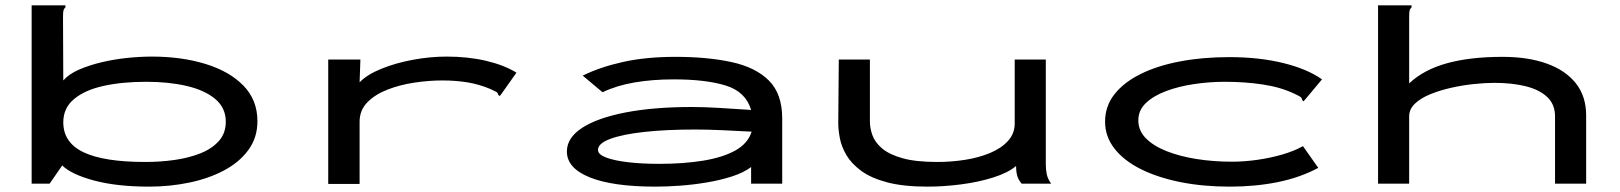

<svg xmlns="http://www.w3.org/2000/svg" viewBox="-20 -685 6040 716"><path d="M536 11Q417 11 332 -11.5Q247 -34 212 -68L165 0H98V-665H224V-658Q218 -652 216.5 -645Q215 -638 215 -621L216 -385Q237 -409 275 -425.5Q313 -442 359.5 -453Q406 -464 454.5 -469Q503 -474 546 -474Q657 -474 746.5 -446.5Q836 -419 888 -365.5Q940 -312 940 -233Q940 -172 906.5 -126Q873 -80 815.5 -49.5Q758 -19 685.5 -4Q613 11 536 11ZM522 -81Q578 -81 631 -88.5Q684 -96 727 -113Q770 -130 796 -159Q822 -188 822 -231Q822 -283 782.5 -316Q743 -349 676 -364.5Q609 -380 526 -380Q435 -380 365.5 -364.5Q296 -349 256 -315.5Q216 -282 216 -229Q216 -153 292 -117Q368 -81 522 -81Z M1204 -463H1324L1321 -378Q1349 -407 1402 -428.5Q1455 -450 1519.5 -462Q1584 -474 1646 -474Q1726 -474 1793.5 -458Q1861 -442 1906 -414L1850 -335L1844 -327L1838 -331Q1837 -339 1830.5 -342.5Q1824 -346 1809 -353Q1766 -371 1722.5 -378Q1679 -385 1630 -385Q1580 -385 1526 -377Q1472 -369 1425.5 -351Q1379 -333 1350 -303.5Q1321 -274 1321 -231V1H1204Z M2425 11Q2265 11 2179.5 -23.5Q2094 -58 2094 -120Q2094 -171 2150.5 -208Q2207 -245 2312 -265.5Q2417 -286 2561 -286Q2605 -286 2664 -282.5Q2723 -279 2781 -275Q2761 -343 2686.5 -366Q2612 -389 2493 -389Q2413 -389 2346 -377.5Q2279 -366 2227 -341L2153 -403Q2218 -435 2303.5 -454Q2389 -473 2499 -473Q2618 -473 2708 -453.5Q2798 -434 2847.5 -384.5Q2897 -335 2897 -243V0H2781V-62Q2753 -41 2709.5 -27Q2666 -13 2615 -4.5Q2564 4 2514.5 7.5Q2465 11 2425 11ZM2210 -126Q2210 -109 2240.5 -97.5Q2271 -86 2322.5 -80Q2374 -74 2439 -74Q2530 -74 2603 -86Q2676 -98 2722.5 -124Q2769 -150 2783 -194Q2731 -197 2673.5 -199.5Q2616 -202 2573 -202Q2464 -202 2382.5 -193Q2301 -184 2255.5 -167Q2210 -150 2210 -126Z M3439 11Q3349 11 3288.5 -5Q3228 -21 3191.5 -48Q3155 -75 3136.5 -106.5Q3118 -138 3112 -169.5Q3106 -201 3106 -226L3108 -463H3224V-231Q3224 -207 3233.5 -180.5Q3243 -154 3269.5 -131.5Q3296 -109 3345.5 -95Q3395 -81 3475 -81Q3528 -81 3579 -89Q3630 -97 3672 -114.5Q3714 -132 3739 -159.5Q3764 -187 3764 -224V-463H3880V-71Q3880 -53 3883.5 -35.5Q3887 -18 3900 0H3790Q3777 -15 3773 -31Q3769 -47 3769 -66Q3740 -41 3685 -23.5Q3630 -6 3564.5 2.5Q3499 11 3439 11Z M4566 11Q4466 11 4381.5 -6Q4297 -23 4234 -54.5Q4171 -86 4136 -131Q4101 -176 4101 -231Q4101 -289 4136 -333.5Q4171 -378 4233.5 -409Q4296 -440 4380.5 -456Q4465 -472 4564 -472Q4675 -472 4765 -450Q4855 -428 4910 -389L4848 -315L4841 -307L4836 -312Q4835 -320 4829 -324Q4823 -328 4808 -335Q4756 -360 4689 -370Q4622 -380 4548 -380Q4490 -380 4433 -371.5Q4376 -363 4329 -345.5Q4282 -328 4253.5 -301Q4225 -274 4225 -236Q4225 -198 4253 -169.5Q4281 -141 4330 -121.5Q4379 -102 4442 -92Q4505 -82 4574 -82Q4620 -82 4669 -89Q4718 -96 4762.5 -109Q4807 -122 4839 -140L4896 -59Q4829 -23 4745.5 -6Q4662 11 4566 11Z M5119 -665H5244V-658Q5238 -652 5236.5 -645Q5235 -638 5235 -621V-374Q5289 -425 5375.5 -449Q5462 -473 5583 -473Q5678 -473 5748 -448Q5818 -423 5856.5 -374.5Q5895 -326 5895 -255V0H5779V-251Q5779 -296 5749.5 -323.5Q5720 -351 5669 -363.5Q5618 -376 5553 -376Q5518 -376 5475.5 -371.5Q5433 -367 5391 -357.5Q5349 -348 5313.5 -333.5Q5278 -319 5256.5 -298.5Q5235 -278 5235 -251V0H5119Z"/></svg>

Font: Inconsolata UltraExpanded SemiBold
Style: Regular
Weight: 600
Width: 9
Monospace: yes
Designer: Raph Levien, Cyreal, Brenton Simpson
Foundry: Raph Levien, Cyreal, Google
Version: Version 3.001; ttfautohint (v1.8.2.53-6de2)